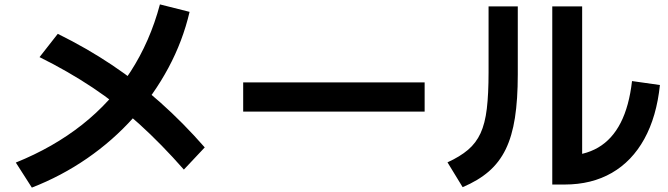

<svg xmlns="http://www.w3.org/2000/svg" viewBox="-20 -802 3040 874"><path d="M52 -62Q223 -131 354 -234.5Q485 -338 574 -475.5Q663 -613 708 -782L843 -748Q812 -615 746.5 -493Q681 -371 587.5 -266.5Q494 -162 376.5 -81Q259 0 125 52ZM817 -30Q715 -146 614 -237.5Q513 -329 402 -403Q291 -477 160 -542L243 -648Q375 -583 490 -506Q605 -429 709.5 -336Q814 -243 912 -131Z M1087 -294V-427H1913V-294Z M2494 38V-773H2630V-23L2550 -93Q2639 -93 2703 -130.5Q2767 -168 2805.5 -243.5Q2844 -319 2857 -433L2984 -415Q2969 -271 2913 -169.5Q2857 -68 2765 -15Q2673 38 2550 38ZM2017 -63Q2074 -89 2110.5 -120Q2147 -151 2167.5 -195.5Q2188 -240 2196 -307Q2204 -374 2204 -473V-773H2337V-463Q2337 -349 2324 -265.5Q2311 -182 2282 -122.5Q2253 -63 2205 -21.5Q2157 20 2086 50Z"/></svg>

Font: M PLUS 1 Code
Style: Regular
Weight: 400
Designer: Coji Morishita
Foundry: UNDERFOREST DESIGN
Version: Version 1.005